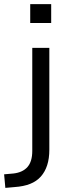

<svg xmlns="http://www.w3.org/2000/svg" viewBox="-77 -721 336 934"><path d="M70 -609V-701H172V-609ZM-51 193 -57 127 -12 123Q33 118 56.5 91.5Q80 65 80 13V-488H163V7Q163 50 152.5 82.5Q142 115 121.5 138Q101 161 69.5 173.5Q38 186 -6 189Z"/></svg>

Font: Nunito Sans 12pt ExtraLight 11pt
Style: Regular
Weight: 400
Version: Version 3.101;gftools[0.9.27]